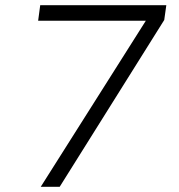

<svg xmlns="http://www.w3.org/2000/svg" viewBox="-20 -720 690 740"><path d="M137 0 542 -640H127L135 -700H621L613 -643L210 0Z"/></svg>

Font: Host Grotesk Light
Style: Italic
Weight: 300
Italic angle: -8°
Designer: Doğukan Karapınar based on Poppins by Indian Type Foundry, Jonny Pinhorn
Foundry: Element Type
Version: Version 1.001; ttfautohint (v1.8.4.7-5d5b)